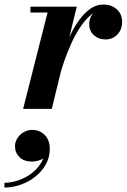

<svg xmlns="http://www.w3.org/2000/svg" viewBox="-92 -490 570 864"><path d="M12 0 122 -433.5H45V-460H253.5L141 0ZM159 -139Q168.5 -181 183 -227Q197.5 -273 216.8 -316Q236 -359 260 -393.8Q284 -428.5 312.2 -449Q340.5 -469.5 372.5 -469.5Q410 -469.5 433.8 -448Q457.5 -426.5 457.5 -391Q457.5 -357.5 436.5 -335Q415.5 -312.5 382.5 -312.5Q352 -312.5 330.8 -331.5Q309.5 -350.5 309.5 -381Q309.5 -412.5 330.2 -432.2Q351 -452 384 -452Q416 -452 436.2 -436.5Q456.5 -421 456.5 -391L430 -391.5Q430 -416 414.5 -430Q399 -444 372 -444Q344 -444 318.8 -424Q293.5 -404 271 -370.8Q248.5 -337.5 230 -297Q211.5 -256.5 197.2 -215.5Q183 -174.5 174.5 -139ZM-72 354V332.5Q-41.5 332.5 -9.2 321.5Q23 310.5 50.2 290Q77.5 269.5 94 241Q110.5 212.5 110 177.5H131Q131 197.5 118.2 210.8Q105.5 224 87.2 230.5Q69 237 51.5 237Q15.5 237 -4.5 217Q-24.5 197 -24.5 168Q-24.5 149 -14 132.2Q-3.5 115.5 14.2 105Q32 94.5 53.5 94.5Q85.5 94.5 108.8 117Q132 139.5 132 180Q132 218.5 114 250.2Q96 282 66.5 305.2Q37 328.5 0.8 341.2Q-35.5 354 -72 354Z"/></svg>

Font: Bodoni Moda 9pt
Style: Bold Italic
Weight: 700
Italic angle: -13°
Designer: Owen Earl
Foundry: indestructible type
Version: Version 2.004